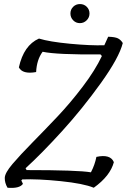

<svg xmlns="http://www.w3.org/2000/svg" viewBox="-20 -925 625 946"><path d="M421 -858.5Q421 -839 407 -825Q393 -811 373.5 -811Q354 -811 340.5 -825Q327 -839 327 -858.5Q327 -878 340.5 -891.5Q354 -905 374 -905Q394 -905 407.5 -891.5Q421 -878 421 -858.5ZM90 -41 85 -36 93 -19Q76 5 17 0Q3 -24 3.5 -48.5Q4 -73 42 -117.5Q80 -162 139.5 -222.5Q199 -283 262.5 -350Q326 -417 387.5 -498Q449 -579 482 -649L475 -657Q260 -655 190 -670Q161 -631 158 -570Q91 -558 73 -593Q97 -702 172 -735Q224 -719 324.5 -709.5Q425 -700 494 -702L513 -744Q547 -743 561 -736Q575 -729 585 -713Q567 -641 476.5 -515Q386 -389 286 -279Q186 -169 106 -96L111 -87Q363 -87 428 -76Q447 -112 455 -152Q524 -167 541 -126Q523 -58 442 0Q391 -21 278.5 -32.5Q166 -44 90 -41Z"/></svg>

Font: Tillana
Style: Regular
Weight: 400
Designer: Lipi Raval (Devanagari, Latin), Jonny Pinhorn (Latin)
Foundry: Indian Type Foundry
Version: Version 2.002;PS 1.0;hotconv 1.0.79;makeotf.lib2.5.61930; tt